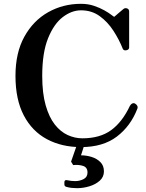

<svg xmlns="http://www.w3.org/2000/svg" viewBox="-20 -758 762 1005"><path d="M404 12Q303 12 225.5 -29.5Q148 -71 104.5 -154Q61 -237 61 -361Q61 -482 107.5 -566Q154 -650 232 -694Q310 -738 404 -738Q441 -738 472 -727.5Q503 -717 526 -704Q549 -691 562.5 -680.5Q576 -670 578 -670Q594 -683 606 -694Q618 -705 625 -710Q634 -718 645 -714Q656 -710 656 -698V-510Q656 -498 642 -495Q628 -492 623 -502Q604 -550 574 -596.5Q544 -643 502 -673.5Q460 -704 404 -704Q355 -704 308.5 -668.5Q262 -633 231.5 -557.5Q201 -482 201 -361Q201 -270 219 -207Q237 -144 267 -106Q297 -68 334.5 -51Q372 -34 411 -34Q503 -34 561.5 -76.5Q620 -119 660 -204Q665 -213 673 -216.5Q681 -220 688 -215Q695 -211 698.5 -204Q702 -197 699 -189Q664 -98 591.5 -43Q519 12 404 12ZM317 196Q317 183 330 185Q353 190 373 190Q397 190 417.5 179.5Q438 169 438 145Q438 118 415 110.5Q392 103 363 106L352 88L382 2H421L404 55Q432 55 459.5 63.5Q487 72 505.5 90.5Q524 109 524 139Q524 168 502.5 187.5Q481 207 448.5 217Q416 227 383 227Q369 227 355 225.5Q341 224 327 220Q317 217 317 207Z"/></svg>

Font: Zen Antique
Style: Regular
Weight: 400
Designer: Yoshimichi Ohira
Foundry: Positype
Version: Version 1.001